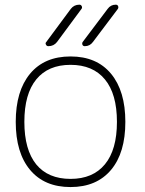

<svg xmlns="http://www.w3.org/2000/svg" viewBox="-20 -794 608 804"><path d="M131.8 -105.5Q181.6 -44.9 275.4 -44.9Q369.1 -44.9 419.4 -106Q469.7 -167 469.7 -283.7Q469.7 -400.4 419.4 -461.4Q369.1 -522.5 275.4 -522.5Q181.6 -522.5 131.8 -461.4Q82 -400.4 82 -283.7Q82 -167 131.8 -105.5ZM445.3 -83Q384.8 -10.7 275.4 -10.7Q166 -10.7 106 -82.5Q45.9 -154.3 45.9 -283.7Q45.9 -413.1 106 -485.4Q166 -557.6 275.4 -557.6Q384.8 -557.6 444.8 -485.4Q504.9 -413.1 504.9 -283.7Q504.9 -154.3 445.3 -83ZM218.8 -618.2Q205.1 -600.6 182.6 -600.6Q175.8 -600.6 172.9 -606.4Q170.9 -609.4 170.9 -612.3Q170.9 -615.2 173.8 -618.2L276.4 -756.8Q290 -774.4 312.5 -774.4Q319.3 -774.4 322.3 -768.1Q325.2 -761.7 321.3 -756.8ZM369.1 -618.2Q356.4 -600.6 335 -600.6Q328.1 -600.6 325.2 -606.4Q324.2 -609.4 324.2 -611.3Q324.2 -615.2 326.2 -618.2L430.7 -756.8Q443.4 -774.4 464.8 -774.4Q471.7 -774.4 474.6 -768.6Q475.6 -765.6 475.6 -763.7Q475.6 -759.8 473.6 -756.8Z"/></svg>

Font: Gen Jyuu Gothic ExtraLight
Style: Regular
Weight: 100
Designer: [Source Han Sans]
Ryoko NISHIZUKA  (kana & ideographs); Paul D. Hunt (Latin, Greek & Cyrillic); Wenlong ZHANG  (bopomofo
Version: Version 1.002.20150607